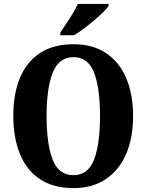

<svg xmlns="http://www.w3.org/2000/svg" viewBox="-20 -951 748 981"><path d="M355 10Q252 10 183.5 -36Q115 -82 81.5 -165Q48 -248 48 -359Q48 -470 81.5 -552Q115 -634 183.5 -679.5Q252 -725 356 -725Q454 -725 522 -679.5Q590 -634 625 -551.5Q660 -469 660 -358Q660 -247 624.5 -164.5Q589 -82 521 -36Q453 10 355 10ZM355 -56Q430 -56 460.5 -135.5Q491 -215 491 -358Q491 -501 460.5 -580Q430 -659 356 -659Q281 -659 249.5 -580Q218 -501 218 -358Q218 -215 249 -135.5Q280 -56 355 -56ZM288 -784Q301 -805 318.5 -830.5Q336 -856 352 -882.5Q368 -909 378 -931H535V-921Q527 -908 507 -888.5Q487 -869 461 -847Q435 -825 408.5 -805Q382 -785 359 -771H288Z"/></svg>

Font: Noto Serif Tamil Condensed ExtraBold
Style: Regular
Weight: 800
Width: 3
Designer: Indian Type Foundry, Tom Grace, and the Monotype Design Team
Foundry: Monotype Imaging Inc.
Version: Version 2.004; ttfautohint (v1.8.4.7-5d5b)